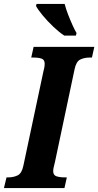

<svg xmlns="http://www.w3.org/2000/svg" viewBox="-40 -951 497 971"><path d="M-20 0 -7 -54H3Q28 -54 49 -64Q70 -74 78 -112L180 -592Q184 -606 185 -615Q186 -624 186 -628Q186 -649 170.5 -654.5Q155 -660 128 -660H118L130 -714H437L425 -660H414Q387 -660 366 -650Q345 -640 337 -600L238 -132Q234 -116 231.5 -105Q229 -94 229 -86Q229 -65 245.5 -59.5Q262 -54 287 -54H298L286 0ZM285 -771Q259 -788 229.5 -816Q200 -844 176 -873Q152 -902 142 -921L145 -931H287Q293 -907 304 -878.5Q315 -850 326.5 -824.5Q338 -799 347 -784L344 -771Z"/></svg>

Font: Noto Serif ExtraCondensed ExtraBold
Style: Italic
Weight: 800
Width: 2
Italic angle: -12°
Designer: Monotype Design Team
Foundry: Monotype Imaging Inc.
Version: Version 2.013